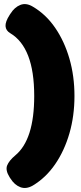

<svg xmlns="http://www.w3.org/2000/svg" viewBox="-20 -811 404 954"><path d="M150 -334Q150 -456 120 -533.5Q90 -611 31 -646Q9 -659 7.5 -681Q6 -703 28 -737L32 -743Q52 -775 81 -786.5Q110 -798 143 -778Q208 -740 254 -673Q300 -606 325 -519.5Q350 -433 350 -334Q350 -235 325 -148.5Q300 -62 254 5Q208 72 143 111Q110 130 81 119Q52 108 32 76L28 70Q6 35 15.5 11Q25 -13 56 -39Q103 -78 126.5 -151.5Q150 -225 150 -334Z"/></svg>

Font: Winky Sans Black
Style: Regular
Weight: 900
Designer: Simon Atzbach
Foundry: typofactur
Version: Version 1.205